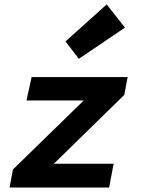

<svg xmlns="http://www.w3.org/2000/svg" viewBox="-20 -842 640 862"><path d="M23 0 38 -81 356 -391H99L122 -496H553L538 -416L222 -107H490L470 0ZM334 -578 274 -656 459 -822 541 -718Z"/></svg>

Font: Source Code Pro
Style: Bold Italic
Weight: 700
Italic angle: -11°
Monospace: yes
Designer: Paul D. Hunt, Teo Tuominen
Foundry: Adobe Systems Incorporated
Version: Version 1.050;PS 1.000;hotconv 16.6.51;makeotf.lib2.5.65220